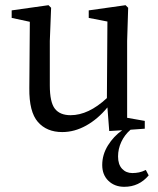

<svg xmlns="http://www.w3.org/2000/svg" viewBox="-20 -496 610 740"><path d="M220 13Q160 13 126 -26Q92 -65 93 -156L95 -412L25 -427V-456L167 -476L177 -466L172 -338V-167Q172 -102 191.5 -77Q211 -52 252 -52Q321 -52 392 -118L394 -413L322 -427V-456L464 -476L474 -466L470 -338V-42L538 -30V0L483 4Q460 24 447.5 51Q435 78 435 107Q435 138 450.5 154.5Q466 171 490 171Q503 171 515.5 168.5Q528 166 542 159L553 180Q516 224 459 224Q422 224 398 201Q374 178 374 140Q374 100 396 64.5Q418 29 451 6L401 9L394 -82Q357 -37 312 -12Q267 13 220 13Z"/></svg>

Font: Source Serif 4 Subhead
Style: Regular
Weight: 400
Designer: Frank Grießhammer
Foundry: Adobe Systems Incorporated
Version: Version 4.004;hotconv 1.0.117;makeotfexe 2.5.65602